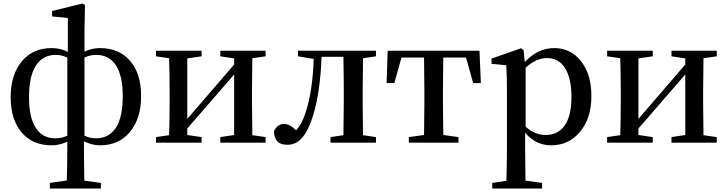

<svg xmlns="http://www.w3.org/2000/svg" viewBox="-20 -816 4163 1098"><path d="M557 262V230L462 217C462 216 462 214 462 212C461 133 460 59 460 -8C491 7 521 15 552 15C623 15 680 -10 722 -60C765 -111 787 -180 787 -267C787 -354 765 -422 722 -470C681 -517 624 -541 552 -541C521 -541 491 -534 463 -521V-630L466 -787L452 -796L278 -753V-722L368 -713V-519C340 -534 309 -541 275 -541C204 -541 148 -516 106 -467C63 -416 41 -347 41 -260C41 -173 63 -105 106 -56C147 -9 204 15 275 15C306 15 336 8 365 -6C365 77 364 151 362 216L265 230V262ZM297 -25C248 -25 211 -44 186 -83C159 -123 146 -182 146 -260C146 -340 159 -401 186 -442C212 -482 249 -502 298 -502C323 -502 345 -497 365 -486V-40C344 -30 321 -25 297 -25ZM529 -25C506 -25 484 -30 463 -40V-487C484 -497 507 -502 530 -502C579 -502 616 -483 642 -444C669 -403 682 -344 682 -266C682 -186 669 -125 642 -84C615 -45 578 -25 529 -25Z M1133 0V-32L1051 -44V-81L1319 -390V-44L1240 -32V0H1499V-32L1423 -43C1422 -118 1421 -181 1421 -232V-294C1421 -345 1422 -408 1423 -483L1499 -494V-526H1240V-494L1319 -482V-447L1051 -136V-482L1133 -494V-526H872V-494L947 -483C949 -427 950 -364 950 -294V-232C950 -162 949 -99 947 -43L872 -32V0Z M1623 12C1654 12 1680 1 1702 -22C1729 -49 1752 -95 1771 -158C1798 -246 1814 -357 1819 -491H1944C1945 -416 1946 -351 1946 -294V-232C1946 -181 1945 -118 1944 -43L1870 -32V0H2130V-32L2056 -43C2055 -118 2054 -181 2054 -232V-294C2054 -345 2055 -408 2056 -483L2130 -494V-526H1684V-494L1774 -479C1770 -358 1755 -256 1728 -173C1714 -129 1696 -95 1673 -71C1650 -95 1627 -107 1604 -107C1580 -107 1561 -94 1547 -67C1547 -14 1572 12 1623 12Z M2602 0V-32L2515 -44C2514 -119 2513 -181 2513 -232V-294C2513 -348 2514 -412 2515 -487H2645L2686 -341H2730L2722 -526H2197L2191 -341H2235L2276 -487H2405C2406 -412 2407 -348 2407 -294V-232C2407 -181 2406 -119 2405 -44L2318 -32V0Z M3080 262V230L2985 217C2984 128 2983 63 2983 23V-57C3023 -9 3073 15 3132 15C3199 15 3253 -10 3296 -61C3340 -113 3362 -181 3362 -266C3362 -351 3342 -418 3301 -468C3262 -517 3211 -541 3150 -541C3086 -541 3030 -514 2981 -461L2974 -530L2960 -540L2791 -481V-451L2875 -443C2878 -402 2879 -353 2879 -295V24C2879 87 2878 152 2876 218L2795 230V262ZM3100 -44C3059 -44 3021 -60 2986 -91V-429C3027 -466 3068 -484 3108 -484C3151 -484 3185 -466 3210 -429C3235 -390 3248 -334 3248 -261C3248 -186 3234 -131 3206 -94C3181 -61 3145 -44 3100 -44Z M3713 0V-32L3631 -44V-81L3899 -390V-44L3820 -32V0H4079V-32L4003 -43C4002 -118 4001 -181 4001 -232V-294C4001 -345 4002 -408 4003 -483L4079 -494V-526H3820V-494L3899 -482V-447L3631 -136V-482L3713 -494V-526H3452V-494L3527 -483C3529 -427 3530 -364 3530 -294V-232C3530 -162 3529 -99 3527 -43L3452 -32V0Z"/></svg>

Font: AllPunType SemiBold
Style: Regular
Weight: 600
Version: 1.0